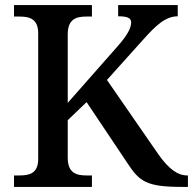

<svg xmlns="http://www.w3.org/2000/svg" viewBox="-20 -734 758 754"><path d="M35 0H341V-45H320C280 -45 246 -54 246 -115V-262L320 -333L482 -91C528 -21 556 0 695 0H718V-45H716C677 -45 643 -71 604 -125L400 -420L542 -578C592 -634 630 -670 678 -670V-714H444V-670C479 -670 495 -664 495 -646C495 -625 482 -597 439 -549L246 -330V-599C246 -660 280 -669 320 -669H341V-714H35V-669H56C96 -669 130 -660 130 -603V-110C130 -53 96 -45 56 -45H35Z"/></svg>

Font: Noto Serif Yezidi Medium
Style: Regular
Weight: 500
Designer: Dalton Maag Ltd
Foundry: Dalton Maag Ltd
Version: Version 1.001